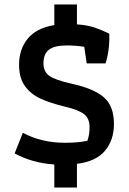

<svg xmlns="http://www.w3.org/2000/svg" viewBox="-20 -736 581 866"><path d="M225 6Q125 -1 46 -44L83 -137Q167 -92 273 -92Q332 -92 374 -101Q384 -127 384 -163Q384 -201 360 -220.5Q336 -240 273 -255Q206 -271 162 -291.5Q118 -312 92 -348.5Q66 -385 66 -444Q66 -513 104.5 -561Q143 -609 225 -623V-716H327V-626Q373 -623 406 -612Q439 -601 473 -584V-554Q473 -531 468 -500Q463 -469 456 -450H371L360 -525Q320 -531 281 -531Q226 -531 201 -512Q176 -493 176 -450Q176 -413 202.5 -394Q229 -375 301 -359Q402 -337 448 -297.5Q494 -258 494 -177Q494 -105 454 -56.5Q414 -8 327 3V110H225Z"/></svg>

Font: Athiti SemiBold
Style: Regular
Weight: 600
Designer: CadsonDemak Team
Foundry: CadsonDemak
Version: Version 1.032